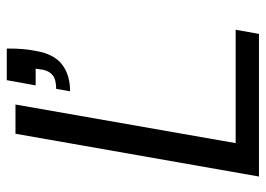

<svg xmlns="http://www.w3.org/2000/svg" viewBox="-126 -638 765 552"><g transform="rotate(-90 256.0 -362.5)"><path d="M24 0 147 -700H231L120 -67H446L434 0ZM269 -543 276 -583Q302 -583 314.5 -592.5Q327 -602 331 -621L334 -642H286L301 -725H392Q392 -699 390.5 -680Q389 -661 385 -641Q376 -589 346 -566Q316 -543 269 -543Z"/></g></svg>

Font: DM Sans 28pt
Style: Italic
Weight: 400
Italic angle: -10°
Version: Version 4.004;gftools[0.9.30]